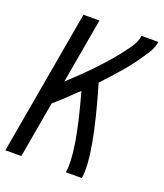

<svg xmlns="http://www.w3.org/2000/svg" viewBox="-140 -826 781 916"><g transform="rotate(20 250.5 -367.5)"><path d="M-4 0 125 -735H206L148 -404L166 -421Q191 -444 215.5 -468Q240 -492 263.5 -516.5Q287 -541 310 -567Q333 -593 354 -619.5Q375 -646 395 -674.5Q415 -703 420 -735H505Q500 -703 481.5 -674.5Q463 -646 443.5 -618.5Q424 -591 402 -565Q380 -539 357.5 -514Q335 -489 312 -464L304 -455Q404 -115 384 0H303Q321 -102 240 -390Q228 -379 216 -368Q192 -344 167 -321Q153 -308 138 -295L131 -289L127 -285L77 0Z"/></g></svg>

Font: Iosevka SS08
Style: Italic
Weight: 400
Italic angle: -10°
Monospace: yes
Designer: Belleve Invis
Foundry: Belleve Invis
Version: 2.1.0; ttfautohint (v1.8.2)